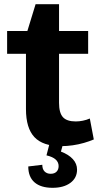

<svg xmlns="http://www.w3.org/2000/svg" viewBox="-20 -688 474 917"><path d="M272 10Q185 10 144.5 -33Q104 -76 104 -167V-518L150 -668H262V-197Q262 -149 280.5 -128.5Q299 -108 342 -108Q358 -108 375.5 -111.5Q393 -115 409 -122L428 -22Q407 -13 381 -5.5Q355 2 327 6Q299 10 272 10ZM14 -540H401V-431H14ZM231 209Q175 209 145 183Q115 157 115 107L182 99Q182 120 193 131Q204 142 222 142Q240 142 250 132Q260 122 260 105Q260 87 246 74Q232 61 202 54L216 0H281L271 36Q308 50 328 72Q348 94 348 122Q348 162 316 185.5Q284 209 231 209Z"/></svg>

Font: Pathway Extreme 28pt
Style: Bold
Weight: 700
Designer: Eduardo Rodriguez Tunni
Foundry: Eduardo Rodriguez Tunni
Version: Version 1.001;gftools[0.9.26]